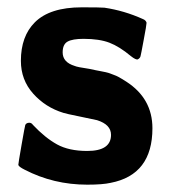

<svg xmlns="http://www.w3.org/2000/svg" viewBox="-20 -494 462 524"><path d="M218 -82Q283 -82 283 -126Q283 -154 245 -166Q242 -167 200 -175.5Q158 -184 153 -186Q104 -201 70.5 -238.5Q37 -276 37 -328Q37 -395 75 -433Q116 -474 203 -474Q254 -474 265 -473Q319 -465 370 -442Q378 -439 380 -432Q380 -426 372 -384Q365 -346 363.5 -340.5Q362 -335 356 -332Q351 -330 337 -341Q306 -367 278.5 -377.5Q251 -388 208 -388Q178 -388 164.5 -380.5Q151 -373 151 -351Q151 -324 184 -314Q190 -311 224 -306Q229 -305 240.5 -302.5Q252 -300 256 -299.5Q260 -299 268.5 -297Q277 -295 280.5 -293.5Q284 -292 291 -289.5Q298 -287 302.5 -284.5Q307 -282 313 -278.5Q319 -275 325 -271Q396 -225 396 -144Q396 -17 282 5Q260 10 218 10Q126 10 47 -31Q31 -39 30 -44Q30 -48 39 -99.5Q48 -151 49 -153Q52 -159 60 -159Q66 -159 70 -153Q103 -118 135.5 -100Q168 -82 218 -82Z"/></svg>

Font: KaTeX_SansSerif
Style: Bold
Weight: 700
Version: Version 1.1; ttfautohint (v1.3)